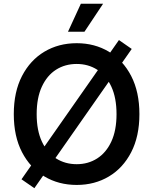

<svg xmlns="http://www.w3.org/2000/svg" viewBox="-20 -965 808 1012"><path d="M384.3 9.8Q289.1 9.8 214.1 -34.9Q139.2 -79.6 95.9 -163.1Q52.7 -246.6 52.7 -363.3Q52.7 -480.5 95.9 -564.2Q139.2 -647.9 214.1 -692.6Q289.1 -737.3 384.3 -737.3Q479 -737.3 553.7 -692.6Q628.4 -647.9 671.6 -564.2Q714.8 -480.5 714.8 -363.3Q714.8 -246.6 671.6 -162.8Q628.4 -79.1 553.7 -34.7Q479 9.8 384.3 9.8ZM384.3 -99.6Q444.8 -99.6 492.2 -129.9Q539.6 -160.2 566.9 -219Q594.2 -277.8 594.2 -363.3Q594.2 -449.2 566.9 -508.3Q539.6 -567.4 492.2 -597.7Q444.8 -627.9 384.3 -627.9Q323.2 -627.9 275.6 -597.7Q228 -567.4 200.7 -508.3Q173.3 -449.2 173.3 -363.3Q173.3 -277.8 200.7 -219Q228 -160.2 275.6 -129.9Q323.2 -99.6 384.3 -99.6ZM161.1 26.9 93.3 -20 606.9 -753.9 674.3 -707ZM338.4 -797.9 406.2 -945.3H523.4L425.3 -797.9Z"/></svg>

Font: Inter Cardless
Style: Medium
Weight: 500
Designer: Rasmus Andersson
Foundry: rsms
Version: Version 4.001;git-9221beed3